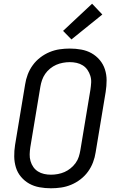

<svg xmlns="http://www.w3.org/2000/svg" viewBox="-20 -1004 640 1032"><path d="M254 8Q222 8 192 2.5Q162 -3 137 -17Q112 -31 93 -53.5Q74 -76 65.5 -104Q57 -132 56.5 -162.5Q56 -193 61 -225L115 -550Q119 -577 129 -603.5Q139 -630 156 -653.5Q173 -677 196.5 -695Q220 -713 246.5 -724Q273 -735 300.5 -739Q328 -743 355 -743Q387 -743 417 -737.5Q447 -732 472 -718Q497 -704 516 -681.5Q535 -659 544 -631Q553 -603 553 -572.5Q553 -542 548 -510L494 -185Q490 -158 480 -131.5Q470 -105 453 -81.5Q436 -58 412.5 -40Q389 -22 362.5 -11Q336 0 308.5 4Q281 8 254 8ZM254 -65Q272 -65 291 -68.5Q310 -72 327 -79.5Q344 -87 359.5 -99.5Q375 -112 386.5 -128Q398 -144 403.5 -161.5Q409 -179 412 -197L466 -522Q469 -542 470 -560.5Q471 -579 465.5 -596.5Q460 -614 450 -628.5Q440 -643 425 -652.5Q410 -662 392 -666Q374 -670 355 -670Q337 -670 318 -666.5Q299 -663 282 -655.5Q265 -648 249.5 -635.5Q234 -623 223 -607Q212 -591 206 -573.5Q200 -556 197 -538L143 -213Q140 -193 139.5 -174.5Q139 -156 144 -138.5Q149 -121 159 -106.5Q169 -92 184 -82.5Q199 -73 217 -69Q235 -65 254 -65ZM364 -792 319 -838 475 -984 530 -926Z"/></svg>

Font: Iosevka Aile
Style: Italic
Weight: 400
Italic angle: -9°
Designer: Belleve Invis
Foundry: Belleve Invis
Version: Version 28.0.1; ttfautohint (v1.8.4)